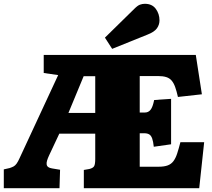

<svg xmlns="http://www.w3.org/2000/svg" viewBox="-20 -990 1115 1010"><path d="M0 0V-99L31 -106Q43 -110 51.5 -114.5Q60 -119 67.5 -129.5Q75 -140 83 -158L286 -595L210 -606V-701H1010L1042 -494L916 -480Q909 -511 901.5 -532Q894 -553 883 -566Q872 -579 854.5 -584.5Q837 -590 810 -590H715V-398H741Q751 -398 758.5 -401.5Q766 -405 772 -412.5Q778 -420 782.5 -432.5Q787 -445 791 -464L880 -470V-231L789 -218Q786 -246 780.5 -261.5Q775 -277 765 -283Q755 -289 739 -289H715V-113H815Q844 -113 862.5 -120Q881 -127 892.5 -142.5Q904 -158 912 -182.5Q920 -207 929 -242H1054L1028 0H421V-96L450 -101Q470 -106 475.5 -116.5Q481 -127 481 -154V-287H292L238 -172Q231 -157 227.5 -145Q224 -133 225.5 -124.5Q227 -116 234 -111Q241 -106 254 -104L296 -97L293 0ZM340 -396H481V-589H420ZM570 -733 532 -792 687 -944Q704 -961 716.5 -965.5Q729 -970 742 -970Q780 -970 799.5 -943.5Q819 -917 819 -883Q819 -860 805.5 -841Q792 -822 756 -808Z"/></svg>

Font: Literata Black
Style: Regular
Weight: 900
Designer: Latin by Veronika Burian and Jose Scaglione. Greek by Irene Vlachou. Cyrillic by Vera Evstafieva.
Foundry: TypeTogether
Version: Version 3.103;gftools[0.9.29]